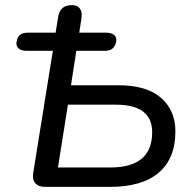

<svg xmlns="http://www.w3.org/2000/svg" viewBox="-20 -732 759 752"><path d="M156 0Q131 0 118.5 -14.5Q106 -29 110 -54L187 -533H84Q63 -533 52.5 -542.5Q42 -552 45 -569Q50 -604 88 -604H223L192 -568L208 -667Q212 -690 225.5 -701Q239 -712 261 -712Q283 -712 293 -698.5Q303 -685 299 -660L285 -568L269 -604H396Q416 -604 427 -595Q438 -586 435 -569Q428 -533 392 -533H279L258 -398H444Q555 -398 611 -348.5Q667 -299 667 -218Q667 -111 601.5 -55.5Q536 0 410 0ZM207 -76H412Q494 -76 535 -110.5Q576 -145 576 -214Q576 -268 540.5 -295Q505 -322 433 -322H246Z"/></svg>

Font: Nunito Medium
Style: Italic
Weight: 500
Designer: Vernon Adams
Foundry: Vernon Adams
Version: Version 3.601